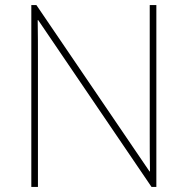

<svg xmlns="http://www.w3.org/2000/svg" viewBox="-20 -734 738 754"><path d="M594 0V-714H568V-211C568 -165 568 -111 569 -61H567L123 -714H103V0H129V-502C129 -555 129 -597 128 -655H130L575 0Z"/></svg>

Font: Noto Sans Gurmukhi UI Thin
Style: Regular
Weight: 100
Designer: Jelle Bosma - Monotype Design Team
Foundry: Monotype Imaging Inc.
Version: Version 2.004